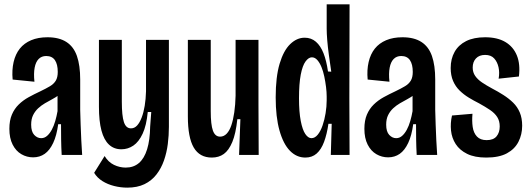

<svg xmlns="http://www.w3.org/2000/svg" viewBox="-20 -711 2438 881"><path d="M132 11Q103 11 78 -3.5Q53 -18 38 -47.5Q23 -77 23 -120Q23 -158 34.5 -185Q46 -212 66 -231.5Q86 -251 111.5 -265Q137 -279 165 -292Q192 -305 209.5 -315.5Q227 -326 236 -341Q245 -356 245 -381Q245 -416 232 -435Q219 -454 192 -454Q171 -454 157.5 -440.5Q144 -427 139 -400.5Q134 -374 138 -336L38 -346Q34 -390 42.5 -426.5Q51 -463 71 -488Q91 -513 123 -526.5Q155 -540 198 -540Q251 -540 284.5 -518.5Q318 -497 333 -454Q348 -411 348 -346V-207Q349 -176 350 -140Q351 -104 353 -67.5Q355 -31 357 0H263Q261 -36 260.5 -71Q260 -106 260 -141H247Q240 -89 224 -55Q208 -21 185 -5Q162 11 132 11ZM169 -77Q184 -77 196 -87.5Q208 -98 217.5 -115.5Q227 -133 233.5 -155.5Q240 -178 244 -201V-291L274 -301Q266 -287 251.5 -276Q237 -265 220 -256Q203 -247 186 -237Q169 -227 155 -214Q141 -201 132 -183Q123 -165 123 -139Q123 -107 137 -92Q151 -77 169 -77Z M564 150Q534 150 504 142.5Q474 135 450 120Q426 105 412 82L460 5Q477 33 503 45.5Q529 58 557 58Q593 58 617.5 37Q642 16 655 -26Q668 -68 669 -130L674 -197H658Q652 -135 634.5 -97.5Q617 -60 592 -43Q567 -26 537 -26Q503 -26 480 -47.5Q457 -69 445.5 -112Q434 -155 434 -221V-528H539V-244Q539 -180 548.5 -151Q558 -122 581 -122Q597 -122 609 -135Q621 -148 630 -171.5Q639 -195 644 -225.5Q649 -256 650 -292V-528H755V-129Q755 -90 750 -50.5Q745 -11 732.5 25Q720 61 698 89.5Q676 118 643 134Q610 150 564 150Z M952 12Q896 12 869 -34Q842 -80 842 -177V-528H947V-201Q947 -139 957 -111.5Q967 -84 990 -84Q1007 -84 1020 -97.5Q1033 -111 1041.5 -136Q1050 -161 1055 -195.5Q1060 -230 1061 -272V-528H1166V-232L1167 0H1077L1083 -164H1069Q1062 -98 1046 -59.5Q1030 -21 1007 -4.5Q984 12 952 12Z M1381 12Q1341 12 1310.5 -19Q1280 -50 1262.5 -112Q1245 -174 1245 -264Q1245 -358 1263 -418.5Q1281 -479 1311.5 -508.5Q1342 -538 1378 -538Q1408 -538 1429.5 -519.5Q1451 -501 1464.5 -466.5Q1478 -432 1485 -383L1500 -382Q1494 -422 1489 -459Q1484 -496 1481.5 -527Q1479 -558 1479 -579V-691H1584L1583 -262L1584 0H1498L1502 -143H1487Q1480 -95 1467 -60Q1454 -25 1433 -6.5Q1412 12 1381 12ZM1409 -77Q1425 -77 1438 -93Q1451 -109 1460 -135Q1469 -161 1474 -191.5Q1479 -222 1479 -251V-268Q1479 -288 1476 -312Q1473 -336 1468 -360Q1463 -384 1455 -403.5Q1447 -423 1436 -435.5Q1425 -448 1411 -448Q1396 -448 1382 -429Q1368 -410 1360 -368.5Q1352 -327 1352 -260Q1352 -197 1360 -156Q1368 -115 1381 -96Q1394 -77 1409 -77Z M1761 11Q1732 11 1707 -3.5Q1682 -18 1667 -47.5Q1652 -77 1652 -120Q1652 -158 1663.5 -185Q1675 -212 1695 -231.5Q1715 -251 1740.5 -265Q1766 -279 1794 -292Q1821 -305 1838.5 -315.5Q1856 -326 1865 -341Q1874 -356 1874 -381Q1874 -416 1861 -435Q1848 -454 1821 -454Q1800 -454 1786.5 -440.5Q1773 -427 1768 -400.5Q1763 -374 1767 -336L1667 -346Q1663 -390 1671.5 -426.5Q1680 -463 1700 -488Q1720 -513 1752 -526.5Q1784 -540 1827 -540Q1880 -540 1913.5 -518.5Q1947 -497 1962 -454Q1977 -411 1977 -346V-207Q1978 -176 1979 -140Q1980 -104 1982 -67.5Q1984 -31 1986 0H1892Q1890 -36 1889.5 -71Q1889 -106 1889 -141H1876Q1869 -89 1853 -55Q1837 -21 1814 -5Q1791 11 1761 11ZM1798 -77Q1813 -77 1825 -87.5Q1837 -98 1846.5 -115.5Q1856 -133 1862.5 -155.5Q1869 -178 1873 -201V-291L1903 -301Q1895 -287 1880.5 -276Q1866 -265 1849 -256Q1832 -247 1815 -237Q1798 -227 1784 -214Q1770 -201 1761 -183Q1752 -165 1752 -139Q1752 -107 1766 -92Q1780 -77 1798 -77Z M2211 12Q2158 12 2123.5 -5Q2089 -22 2071 -50Q2053 -78 2049.5 -112Q2046 -146 2054 -181L2148 -189Q2145 -156 2149 -128.5Q2153 -101 2168.5 -84.5Q2184 -68 2213 -68Q2244 -68 2258.5 -85.5Q2273 -103 2273 -131Q2273 -156 2261.5 -174Q2250 -192 2228.5 -206.5Q2207 -221 2178 -237Q2154 -249 2131 -263Q2108 -277 2089 -295.5Q2070 -314 2059 -339.5Q2048 -365 2048 -399Q2048 -441 2066 -473Q2084 -505 2119 -522.5Q2154 -540 2206 -540Q2262 -540 2298.5 -518.5Q2335 -497 2351.5 -457Q2368 -417 2361 -360L2268 -350Q2273 -378 2267.5 -402.5Q2262 -427 2247.5 -443Q2233 -459 2206 -459Q2179 -459 2164 -443Q2149 -427 2149 -401Q2149 -379 2160.5 -362.5Q2172 -346 2192 -332.5Q2212 -319 2238 -305Q2265 -291 2290 -275Q2315 -259 2334.5 -240Q2354 -221 2365 -195Q2376 -169 2376 -134Q2376 -94 2359 -60.5Q2342 -27 2306 -7.5Q2270 12 2211 12Z"/></svg>

Font: Bricolage Grotesque 48pt Condensed Medium
Style: Regular
Weight: 500
Width: 3
Designer: Mathieu Triay
Foundry: Atelier Triay
Version: Version 1.001;gftools[0.9.33.dev8+g029e19f]